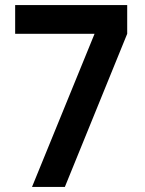

<svg xmlns="http://www.w3.org/2000/svg" viewBox="-20 -740 574 760"><path d="M106.7 0 354.3 -606.2H40V-720H483.5V-606.2L236.7 0Z"/></svg>

Font: Manrope ExtraLight
Style: Regular
Weight: 200
Designer: Mikhail Sharanda
Foundry: Mikhail Sharanda
Version: Version 4.505